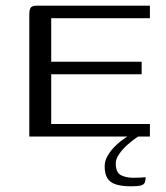

<svg xmlns="http://www.w3.org/2000/svg" viewBox="-20 -480 585 675"><path d="M83 0V-428Q83 -446 88 -453Q93 -460 110 -460H507V-416H160V-263H478V-219H160V-44H507V0ZM442 175Q409 175 388 168.5Q367 162 357.5 146.5Q348 131 348 105Q348 84 359.5 65.5Q371 47 386.5 32Q402 17 418.5 6Q435 -5 445 -10H484Q476 -7 460.5 3.5Q445 14 428 29Q411 44 399 61.5Q387 79 387 94Q387 126 404.5 135.5Q422 145 450 145Q463 145 471.5 144.5Q480 144 485 143.5Q490 143 492 143Q492 154 489 161.5Q486 169 475.5 172Q465 175 442 175Z"/></svg>

Font: Genos
Style: Regular
Weight: 400
Designer: Robert E. Leuschke
Foundry: Robert E. Leuschke
Version: Version 1.010